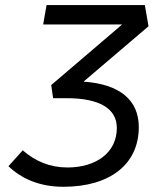

<svg xmlns="http://www.w3.org/2000/svg" viewBox="-20 -713 626 743"><path d="M225.6 9.8C403.3 9.8 517.1 -75.7 517.1 -221.2C517.1 -326.2 442.9 -387.7 303.2 -397L554.7 -611.3L540.5 -693.4H160.2L147 -618.2H452.6L178.2 -383.8L185.5 -333H238.3C364.7 -333 432.1 -293 432.1 -217.8C432.1 -120.6 349.6 -64.9 241.2 -64.9C172.9 -64.9 116.7 -88.9 67.9 -131.3L12.7 -69.8C65.9 -19 136.7 9.8 225.6 9.8Z"/></svg>

Font: Cascadia Code SemiLight
Style: Italic
Weight: 350
Italic angle: -10°
Monospace: yes
Designer: Aaron Bell
Foundry: Saja Typeworks
Version: Version 2404.023